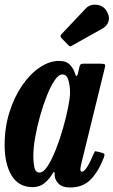

<svg xmlns="http://www.w3.org/2000/svg" viewBox="-22 -795 490 829"><path d="M426.5 -115Q403.5 -55 369.8 -20.2Q336 14.5 280.5 14.5Q247.5 14.5 232 -0.8Q216.5 -16 214.5 -34Q213.5 -38 213.8 -40.5Q214 -43 214 -47Q213 -59 204 -44Q192 -23 170.8 -5Q149.5 13 119.5 13Q58.5 13 28.2 -37Q-2 -87 -2 -168.5Q-2 -244.5 18.8 -310.5Q39.5 -376.5 73.8 -426.2Q108 -476 149.8 -504Q191.5 -532 233.5 -532Q265.5 -532 281 -514.2Q296.5 -496.5 301 -480Q304 -468 308 -467Q312 -466 315.5 -481.5L321 -506Q322.5 -513.5 325.8 -516.8Q329 -520 338 -520H412.5Q428.5 -520 431 -516.2Q433.5 -512.5 430 -500L328.5 -86Q327.5 -82 326.2 -75Q325 -68 325 -64.5Q325 -53.5 331.5 -53.5Q350 -53.5 382.5 -131Q385.5 -138.5 387.2 -140.8Q389 -143 400 -140L420 -134.5Q427.5 -132.5 428.8 -128.8Q430 -125 426.5 -115ZM280.5 -395.5Q280.5 -423.5 273.5 -448.5Q266.5 -473.5 247 -473.5Q231 -473.5 213.8 -448Q196.5 -422.5 180.2 -381.5Q164 -340.5 150.8 -293.2Q137.5 -246 129.8 -201.2Q122 -156.5 122 -124.5Q122 -91.5 126.8 -70.8Q131.5 -50 148.5 -50Q165.5 -50 183.8 -78Q202 -106 219.2 -149.8Q236.5 -193.5 250.2 -241.8Q264 -290 272.2 -331.5Q280.5 -373 280.5 -395.5ZM436 -751Q452.5 -726.5 447 -705Q441.5 -683.5 421 -672L290.5 -599Q284.5 -595 281 -595Q277.5 -595 272.5 -600.5L243.5 -630.5Q235.5 -639.5 243.5 -647.5L347.5 -757.5Q365 -777 393.2 -774.5Q421.5 -772 436 -751Z"/></svg>

Font: Besley* Condensed Semi
Style: Italic
Weight: 600
Width: 3
Italic angle: -13°
Designer: Owen Earl
Foundry: indestructible type*
Version: Version 3.000; ttfautohint (v1.8.3)